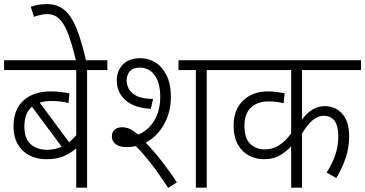

<svg xmlns="http://www.w3.org/2000/svg" viewBox="-20 -916 1782 937"><path d="M504 -574H405V0H352V-192Q328 -171 293.5 -155Q259 -139 208 -139Q136 -139 91 -181Q46 -223 46 -300Q46 -382 95 -426Q144 -470 228 -470Q253 -470 278 -467Q303 -464 319 -460L314 -413Q298 -418 276.5 -420.5Q255 -423 229 -423Q198 -423 174 -415L317 -222Q335 -236 352 -256V-574H0V-622H504ZM99 -300Q99 -239 130 -212Q161 -185 210 -185Q247 -185 281 -200L136 -395Q99 -364 99 -300Z M352 -615Q331 -704 311 -754.5Q291 -805 267.5 -826Q244 -847 213 -847Q193 -847 176.5 -843Q160 -839 146 -834L130 -883Q148 -889 166.5 -892.5Q185 -896 210 -896Q259 -896 293 -868.5Q327 -841 352.5 -779.5Q378 -718 401 -615Z M598 -198Q563 -198 544.5 -212.5Q526 -227 526 -250Q526 -272 540 -283.5Q554 -295 575 -295Q595 -295 613 -287Q631 -279 654 -259Q702 -278 732 -326Q762 -374 762 -444Q762 -512 734.5 -549Q707 -586 662 -586Q629 -586 613.5 -568Q598 -550 598 -522Q598 -505 607.5 -484.5Q617 -464 644.5 -449Q672 -434 727 -433L716 -385Q636 -389 593 -426.5Q550 -464 550 -524Q550 -571 580 -601.5Q610 -632 665 -632Q705 -632 738.5 -611Q772 -590 793 -548Q814 -506 814 -442Q814 -370 781 -310Q748 -250 691 -220Q729 -181 770 -128.5Q811 -76 843 -26L801 1Q755 -69 716.5 -118.5Q678 -168 643 -203Q621 -198 598 -198ZM989 -574V0H936V-574H851V-622H1088V-574Z M1742 -574H1454V-333Q1502 -398 1565 -398Q1616 -398 1650 -361Q1684 -324 1684 -250Q1684 -196 1667 -145.5Q1650 -95 1621 -47L1574 -74Q1599 -112 1615 -156.5Q1631 -201 1631 -251Q1631 -351 1559 -351Q1533 -351 1506.5 -330Q1480 -309 1454 -264V0H1401V-202Q1377 -176 1345.5 -157.5Q1314 -139 1268 -139Q1228 -139 1194.5 -157Q1161 -175 1140.5 -211.5Q1120 -248 1120 -303Q1120 -381 1166.5 -425.5Q1213 -470 1287 -470Q1309 -470 1331.5 -467Q1354 -464 1369 -461L1364 -412Q1332 -421 1291 -421Q1236 -421 1204.5 -391Q1173 -361 1173 -304Q1173 -241 1201 -214Q1229 -187 1272 -187Q1344 -186 1401 -265V-574H1074V-622H1742Z"/></svg>

Font: Noto Sans SemiCondensed Light
Style: Italic
Weight: 300
Width: 4
Italic angle: -12°
Designer: Monotype Design Team
Foundry: Monotype Imaging Inc.
Version: Version 2.013; ttfautohint (v1.8.4.7-5d5b)